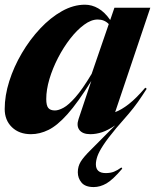

<svg xmlns="http://www.w3.org/2000/svg" viewBox="-24 -544 644 797"><path d="M585 -175.5Q566.5 -146.5 548.8 -121.2Q531 -96 510 -71.5L458.5 -12Q423 30.5 404.8 58.5Q386.5 86.5 380.2 105Q374 123.5 374 138Q374 174.5 415 174.5Q434.5 174.5 449 168.8Q463.5 163 480 151L483.5 156Q444 202.5 417.8 217.5Q391.5 232.5 365 232.5Q330 232.5 314.5 214Q299 195.5 299 171Q299 146.5 311.2 126.8Q323.5 107 351.8 79.2Q380 51.5 427 3.5L454 -23.5Q424.5 -3.5 399.8 4.8Q375 13 351 13Q319 13 305.8 -4.2Q292.5 -21.5 302 -49.5L355 -208Q299 -118 256.2 -70.2Q213.5 -22.5 177.2 -4.8Q141 13 104.5 13Q55.5 13 25.5 -16Q-4.5 -45 -4.5 -91.5Q-4.5 -147 14.5 -207Q33.5 -267 66.8 -323.5Q100 -380 142.8 -425.5Q185.5 -471 233.2 -497.8Q281 -524.5 328.5 -524.5Q357.5 -524.5 384 -509.2Q410.5 -494 433.5 -461L451 -512H600L454 -78.5Q480 -88 510.8 -112Q541.5 -136 579 -180ZM168 -133Q168 -106 176.5 -95.8Q185 -85.5 204 -85.5Q219 -85.5 239.8 -96.8Q260.5 -108 289.2 -140.5Q318 -173 356.5 -237.5L427.5 -444Q409.5 -463 381.5 -463Q354.5 -463 325 -441.2Q295.5 -419.5 267.5 -383.5Q239.5 -347.5 217 -304Q194.5 -260.5 181.2 -216Q168 -171.5 168 -133Z"/></svg>

Font: Newsreader Display
Style: Bold Italic
Weight: 700
Italic angle: -17°
Designer: Hugues Gentile
Foundry: Production Type
Version: Version 1.001